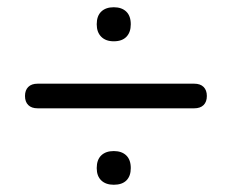

<svg xmlns="http://www.w3.org/2000/svg" viewBox="-20 -552 640 530"><path d="M84 -253Q67 -253 58 -262Q49 -271 49 -287Q49 -303 58 -312Q67 -321 84 -321H516Q533 -321 542 -312Q551 -303 551 -287Q551 -271 542 -262Q533 -253 516 -253ZM294 -42Q272 -42 259.5 -54Q247 -66 247 -88Q247 -111 259.5 -123Q272 -135 294 -135Q316 -135 328.5 -123Q341 -111 341 -88Q341 -66 329 -54Q317 -42 294 -42ZM294 -438Q272 -438 259.5 -450.5Q247 -463 247 -485Q247 -508 259.5 -520Q272 -532 294 -532Q316 -532 328.5 -520Q341 -508 341 -485Q341 -463 329 -450.5Q317 -438 294 -438Z"/></svg>

Font: Nunito Medium
Style: Regular
Weight: 500
Designer: Vernon Adams
Foundry: Vernon Adams
Version: Version 3.601